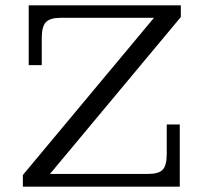

<svg xmlns="http://www.w3.org/2000/svg" viewBox="-20 -702 767 722"><path d="M66 0V-44L559 -635H208Q168 -635 152.5 -618.5Q137 -602 137 -559V-457H88V-682H660V-638L168 -48H537Q577 -48 592 -64Q607 -80 607 -123V-234H656V0Z"/></svg>

Font: Montagu Slab 16pt Light
Style: Regular
Weight: 300
Designer: Florian Karsten
Foundry: Florian Karsten
Version: Version 1.000; ttfautohint (v1.8.3)